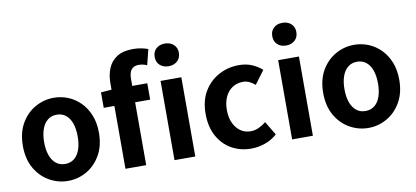

<svg xmlns="http://www.w3.org/2000/svg" viewBox="-74 -1067 2896 1336"><g transform="rotate(-10 1374.0 -399.5)"><path d="M313.3 13.8Q243.3 13.8 181.6 -21.1Q119.9 -55.9 82 -121.7Q44.2 -187.5 44.2 -279.9Q44.2 -372.8 82 -438.4Q119.9 -503.9 181.6 -538.7Q243.3 -573.5 313.3 -573.5Q365.7 -573.5 414.1 -553.9Q462.4 -534.2 500 -496.4Q537.6 -458.5 559.6 -404.2Q581.6 -349.8 581.6 -279.9Q581.6 -187.5 543.6 -121.7Q505.7 -55.9 444.5 -21.1Q383.3 13.8 313.3 13.8ZM313.3 -105.8Q351.3 -105.8 377.9 -127.3Q404.5 -148.9 418 -188.2Q431.5 -227.4 431.5 -279.9Q431.5 -332.7 418 -371.7Q404.5 -410.7 377.9 -432.3Q351.3 -454 313.3 -454Q275.2 -454 248.7 -432.3Q222.1 -410.7 208.3 -371.7Q194.5 -332.7 194.5 -279.9Q194.5 -227.4 208.3 -188.2Q222.1 -148.9 248.7 -127.3Q275.2 -105.8 313.3 -105.8Z M719.8 0V-605.1Q719.8 -663.3 739.3 -710.1Q758.9 -756.8 801.6 -784.3Q844.3 -811.7 914.3 -811.7Q947.7 -811.7 974.9 -806Q1002.1 -800.3 1021.1 -793.1L993.7 -683.3Q965.6 -696.2 934.4 -696.2Q901.8 -696.2 884.1 -675.3Q866.3 -654.4 866.3 -607.9V0ZM644.4 -444.1V-553.2L728.3 -559.8H972.6V-444.1ZM1066.3 0V-559.8H1213.1V0ZM1139.9 -650.6Q1102.3 -650.6 1078.5 -672.6Q1054.8 -694.5 1054.8 -731.4Q1054.8 -767.1 1078.5 -789Q1102.3 -810.8 1139.9 -810.8Q1177.5 -810.8 1201.8 -789Q1226 -767.1 1226 -731.4Q1226 -694.5 1201.8 -672.6Q1177.5 -650.6 1139.9 -650.6Z M1607.8 13.8Q1530.7 13.8 1469 -21.1Q1407.3 -55.9 1371.2 -121.7Q1335.2 -187.5 1335.2 -279.9Q1335.2 -372.8 1374.8 -438.4Q1414.4 -503.9 1479.8 -538.7Q1545.1 -573.5 1620.5 -573.5Q1673 -573.5 1713.1 -556.2Q1753.2 -538.8 1783.9 -511.4L1714.1 -417.6Q1693.6 -435.6 1672.9 -444.8Q1652.2 -454 1629.1 -454Q1586.4 -454 1553.9 -432.3Q1521.3 -410.7 1503.4 -371.7Q1485.5 -332.7 1485.5 -279.9Q1485.5 -227.4 1503.5 -188.2Q1521.5 -148.9 1552.7 -127.3Q1583.9 -105.8 1623.7 -105.8Q1654.4 -105.8 1682 -118.8Q1709.7 -131.9 1733 -150.9L1791.4 -53.9Q1751.4 -18.6 1702.8 -2.4Q1654.2 13.8 1607.8 13.8Z M1897.3 0V-559.8H2044V0ZM1970.9 -650.6Q1932.2 -650.6 1909 -672.6Q1885.7 -694.5 1885.7 -731.4Q1885.7 -767.1 1909 -789Q1932.2 -810.8 1970.9 -810.8Q2008.5 -810.8 2032.2 -789Q2056 -767.1 2056 -731.4Q2056 -694.5 2032.2 -672.6Q2008.5 -650.6 1970.9 -650.6Z M2435.3 13.8Q2365.3 13.8 2303.6 -21.1Q2241.9 -55.9 2204 -121.7Q2166.2 -187.5 2166.2 -279.9Q2166.2 -372.8 2204 -438.4Q2241.9 -503.9 2303.6 -538.7Q2365.3 -573.5 2435.3 -573.5Q2487.7 -573.5 2536.1 -553.9Q2584.4 -534.2 2622 -496.4Q2659.6 -458.5 2681.6 -404.2Q2703.6 -349.8 2703.6 -279.9Q2703.6 -187.5 2665.6 -121.7Q2627.7 -55.9 2566.5 -21.1Q2505.3 13.8 2435.3 13.8ZM2435.3 -105.8Q2473.3 -105.8 2499.9 -127.3Q2526.5 -148.9 2540 -188.2Q2553.5 -227.4 2553.5 -279.9Q2553.5 -332.7 2540 -371.7Q2526.5 -410.7 2499.9 -432.3Q2473.3 -454 2435.3 -454Q2397.2 -454 2370.7 -432.3Q2344.1 -410.7 2330.3 -371.7Q2316.5 -332.7 2316.5 -279.9Q2316.5 -227.4 2330.3 -188.2Q2344.1 -148.9 2370.7 -127.3Q2397.2 -105.8 2435.3 -105.8Z"/></g></svg>

Font: Noto Sans HK Thin
Style: Regular
Weight: 100
Designer: Ryoko NISHIZUKA 西塚涼子 (kana, bopomofo & ideographs); Paul D. Hunt (Latin, Greek & Cyrillic); Sandoll Communications 산돌커뮤니
Foundry: Adobe
Version: Version 2.004-H2;hotconv 1.0.118;makeotfexe 2.5.65603